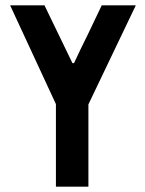

<svg xmlns="http://www.w3.org/2000/svg" viewBox="-20 -701 544 721"><path d="M190 -310 18 -681H147L252 -464H258Q270 -490 283 -517Q296 -544 310 -572L362 -681H490L312 -309V0H190Z"/></svg>

Font: Do Hyeon
Style: Regular
Weight: 400
Version: Version 1.001